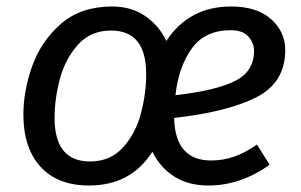

<svg xmlns="http://www.w3.org/2000/svg" viewBox="-20 -559 925 591"><path d="M516 -196Q519 -65 630 -65Q667 -65 701 -77Q735 -89 771 -114L810 -52Q721 12 621 12Q560 12 516.5 -15.5Q473 -43 449 -92Q383 12 254 12Q157 12 104.5 -46Q52 -104 52 -206Q52 -280 79.5 -356.5Q107 -433 168 -486Q229 -539 325 -539Q384 -539 426.5 -510Q469 -481 492 -433Q562 -539 691 -539Q771 -539 814.5 -500Q858 -461 858 -405Q858 -304 768 -259Q678 -214 516 -196ZM762 -402Q762 -426 745 -446Q728 -466 690 -466Q611 -466 570.5 -410Q530 -354 520 -266Q644 -280 703 -309.5Q762 -339 762 -402ZM430 -331Q430 -465 322 -465Q259 -465 220 -421.5Q181 -378 164.5 -316.5Q148 -255 148 -196Q148 -62 257 -62Q320 -62 359 -105.5Q398 -149 414 -210.5Q430 -272 430 -331Z"/></svg>

Font: Fira Sans
Style: Italic
Weight: 400
Italic angle: -8°
Designer: bBox Type GmbH & Carrois Corporate GbR & Edenspiekermann AG
Foundry: bBox Type GmbH & Carrois Corporate GbR & Edenspiekermann AG
Version: Version 4.301